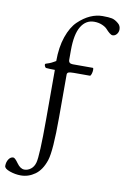

<svg xmlns="http://www.w3.org/2000/svg" viewBox="-203 -766 727 1115"><g transform="rotate(10 161.0 -209.0)"><path d="M162 -478V-422Q162 -400 187 -400H305Q309 -400 309 -389Q309 -377 305 -364.5Q301 -352 296 -352H202Q177 -352 169.5 -348Q162 -344 162 -335V-82Q162 116 143 173Q123 233 84.5 260.5Q46 288 1 288Q-32 288 -64.5 276.5Q-97 265 -97 249Q-97 226 -86 209.5Q-75 193 -59 193Q-49 193 -28.5 222Q-8 251 16 251Q36 251 53.5 237.5Q71 224 78 199Q90 158 90 -60V-350Q59 -350 38 -352Q35 -352 31.5 -358Q28 -364 27.5 -369Q27 -374 31 -376Q42 -379 50.5 -382.5Q59 -386 63.5 -388Q68 -390 76.5 -395Q85 -400 89 -402Q89 -484 110.5 -546Q132 -608 166.5 -641Q201 -674 237 -690Q273 -706 309 -706Q347 -706 365 -702Q383 -698 403 -681Q419 -668 419 -646Q419 -630 409 -618Q399 -606 385 -606Q377 -606 366 -615Q355 -624 345 -635.5Q335 -647 314 -656Q293 -665 267 -665Q218 -665 190 -619Q162 -573 162 -478Z"/></g></svg>

Font: EB Garamond SC 12
Style: Regular
Weight: 400
Version: Version 0.016 ; ttfautohint (v0.97) -l 8 -r 50 -G 200 -x 0 -